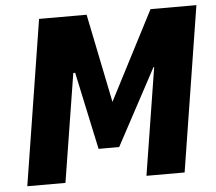

<svg xmlns="http://www.w3.org/2000/svg" viewBox="-51 -761 921 817"><g transform="rotate(-5 409.5 -352.5)"><path d="M33 0 145 -705H348L429 -308H416L621 -705H817L705 0H542L615 -458H612L437 -132H349L278 -463H270L196 0Z"/></g></svg>

Font: Nunito Sans 7pt Condensed Black
Style: Italic
Weight: 900
Width: 3
Italic angle: -9°
Designer: Vernon Adams
Foundry: Vernon Adams
Version: Version 3.101;gftools[0.9.27]